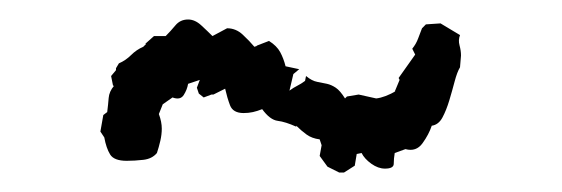

<svg xmlns="http://www.w3.org/2000/svg" viewBox="-20 -351 577 197"><path d="M452 -315Q450 -310 451.5 -304.5Q453 -299 453 -294L452 -282Q449 -277 446.5 -267.5Q444 -258 441 -248Q438 -238 434 -230.5Q430 -223 423 -222Q420 -213 413.5 -204Q407 -195 396 -198L385 -194Q384 -188 384 -183Q384 -178 375 -178Q368 -178 361 -183Q354 -188 351 -194L346 -193L344 -181L333 -174H328L316 -180L308 -191L310 -202L308 -208Q300 -209 294.5 -213Q289 -217 284 -222V-221Q273 -226 265 -227Q257 -228 249 -239Q244 -237 239.5 -236Q235 -235 230 -235Q219 -235 216 -243Q213 -251 211 -260L199 -254H197L189 -251L184 -255L182 -261L185 -269L173 -265Q172 -259 168.5 -253.5Q165 -248 157 -251L147 -244L143 -234Q146 -226 146 -219Q146 -213 144.5 -206.5Q143 -200 141 -194Q136 -188 127 -187Q118 -186 110 -186Q97 -186 93 -192.5Q89 -199 87 -210L83 -216L86 -233L90 -236Q91 -244 91.5 -250.5Q92 -257 97 -263H96L94 -273L99 -279V-281L102 -286Q109 -289 114.5 -294.5Q120 -300 127 -303L130 -306H129L138 -314H150Q155 -319 160 -325Q165 -331 173 -331Q180 -331 186.5 -325Q193 -319 198 -314L213 -322Q222 -322 229 -315.5Q236 -309 241 -303L244 -304H243L256 -309Q264 -304 267.5 -297.5Q271 -291 273 -283L287 -280L281 -275L277 -258Q281 -261 285 -263Q289 -265 293 -268L294 -273Q300 -268 305.5 -267Q311 -266 315.5 -265Q320 -264 324.5 -261Q329 -258 334 -250L336 -252L348 -254L366 -250Q375 -251 387 -258L385 -257L390 -269L389 -271L406 -295L403 -301Q407 -306 409 -311.5Q411 -317 413 -322L417 -326L432 -327Z"/></svg>

Font: ErikasBuero
Style: Regular
Weight: 400
Designer: Peter Wiegel
Foundry: Peter Wiegel
Version: Version 1.006